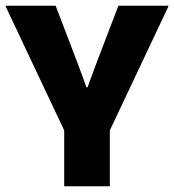

<svg xmlns="http://www.w3.org/2000/svg" viewBox="-20 -662 610 673"><path d="M205 -9V-205L0 -639V-642H175Q206 -561 224.5 -512.5Q243 -464 253.5 -436.5Q264 -409 270 -392Q276 -375 283 -356H287Q294 -375 300 -392Q306 -409 316.5 -436.5Q327 -464 345.5 -512.5Q364 -561 395 -642H570V-639L365 -205V-9Z"/></svg>

Font: Bakbak One
Style: Regular
Weight: 400
Designer: Saumya Kishore and Sanchit Sawaria
Foundry: A Good Feeling
Version: Version 1.003; ttfautohint (v1.8.3)